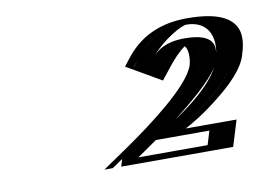

<svg xmlns="http://www.w3.org/2000/svg" viewBox="-47 -909 657 466"><g transform="rotate(-10 281.0 -676.5)"><path d="M418.9 -778C461.9 -778 452.9 -739 449.3 -727C431.2 -668 223.3 -531 223.3 -531L217.8 -513H468.8L488.4 -577H369.4C369.4 -577 505.3 -652 528.3 -727C540.8 -768 548.8 -840 437.8 -840C350.8 -840 291.4 -747 291.4 -747L343.2 -717C343.2 -717 383.9 -778 418.9 -778ZM423.4 -793C386.9 -793 354.4 -753 342 -737.4L312.9 -754.2C332.9 -779.5 376.8 -825 433.2 -825C534 -825 524.7 -764.4 513.3 -727C494.1 -664.2 366.2 -590.2 364.9 -589.5L315.2 -562H468.8L458.4 -528H242.1C286.5 -558.1 444.9 -663.5 464.3 -727C468 -739.1 480.3 -793 423.4 -793ZM423.4 -793C480.3 -793 468 -739.1 464.3 -727C444.9 -663.5 286.5 -558.1 242.1 -528H458.4L468.8 -562H315.2L364.9 -589.5C366.2 -590.2 494.1 -664.2 513.3 -727C524.7 -764.4 534 -825 433.2 -825C376.8 -825 332.9 -779.5 312.9 -754.2L342 -737.4C354.4 -753 386.9 -793 423.4 -793ZM418.9 -778C393.9 -778 366.8 -747.6 353.4 -730.8L342.7 -717.3L290.8 -747.3L301.4 -760.8C322.5 -787.4 372.1 -840 437.8 -840C548.5 -840 540.7 -767.7 528.3 -727C505.2 -651.6 369.9 -577.3 369.4 -577H488.4L468.8 -513H197L235.8 -539.4C253.3 -551.3 287.8 -574.3 324.4 -601.8C382.3 -645.2 440.4 -698.1 449.3 -727C452.9 -739 461.7 -778 418.9 -778ZM311.8 -562H443.8L433.4 -528H262.7C271.3 -533.8 289.1 -545.9 311.8 -562ZM366.7 -602.6C413.6 -638.7 462.3 -680 482 -711.8C460 -668.7 402.6 -626 366.7 -602.6ZM492.7 -744.6C493.5 -755.4 501.8 -793 423.4 -793C372.4 -793 354.8 -773.1 347.4 -767.1C375.8 -799.7 421.3 -825 433.2 -825C481.2 -825 501.4 -790 492.7 -744.6ZM269.2 -750.4 354 -701.3 380.5 -734.7C388.2 -744.4 405.3 -764.1 420.5 -774C431.1 -761.6 426.6 -734.6 424.3 -727C420.4 -714.5 410.1 -699.2 395.4 -683C344 -625.8 241.8 -557.4 207.3 -534L176.4 -513H493.8L513.4 -577H388.2C403 -585.2 431.9 -599.9 481.2 -639.9C512.8 -665.6 544 -696.7 553.3 -727C562.8 -758.2 590.5 -840 437.8 -840C327.2 -840 288.8 -775.1 269.2 -750.4Z"/></g></svg>

Font: Hussar Outliner
Style: Obl
Weight: 700
Foundry: Cannot Into Space Fonts
Version: Version 0.92